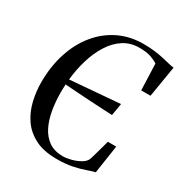

<svg xmlns="http://www.w3.org/2000/svg" viewBox="-176 -882 966 1020"><g transform="rotate(30 307.0 -372.0)"><path d="M316 9Q236.5 9 183.5 -18Q130.5 -45 99.5 -90.2Q68.5 -135.5 55.2 -191.2Q42 -247 42 -304Q42 -402 68.8 -484Q95.5 -566 144.8 -626Q194 -686 261.8 -718.8Q329.5 -751.5 411 -751.5Q450 -751.5 480.2 -747.8Q510.5 -744 534.8 -738.5Q559 -733 577.8 -728.2Q596.5 -723.5 612 -722L580.5 -531.5H523.5L517.5 -693Q502 -703.5 475.2 -713.2Q448.5 -723 403 -723Q348.5 -723 306.5 -695.8Q264.5 -668.5 234.8 -621.2Q205 -574 187 -514.2Q169 -454.5 162.5 -390L467 -415L454.5 -340.5Q431.5 -341.5 395.5 -343.2Q359.5 -345 317.8 -347.5Q276 -350 234.8 -352.8Q193.5 -355.5 160 -358Q159.5 -344 158.8 -330.2Q158 -316.5 158.5 -302.5Q159 -251 167.5 -200.8Q176 -150.5 196 -109.8Q216 -69 250.2 -44.5Q284.5 -20 338 -20Q359 -20 386.2 -27Q413.5 -34 436.8 -46.8Q460 -59.5 469 -76.5Q473.5 -87.5 478.2 -104.2Q483 -121 488.2 -139.5Q493.5 -158 498.2 -175.5Q503 -193 506.5 -206.5H558L532 -34Q512 -29.5 483 -19Q454 -8.5 412.8 0.2Q371.5 9 316 9Z"/></g></svg>

Font: Merriweather 144pt
Style: Italic
Weight: 400
Italic angle: -7.8°
Version: Version 2.101